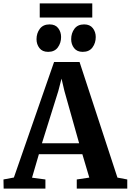

<svg xmlns="http://www.w3.org/2000/svg" viewBox="-40 -1113 770 1133"><path d="M42 -65.5 279 -747H429.5L653 -65L711 -54V0H413V-54L487 -65L446 -203H189.5L149 -64.5L228 -54V0H-18.5L-19.5 -54ZM427 -267.5 340 -576.5 323 -649 304 -575.5 207.5 -267.5ZM243.5 -807Q210 -807 192.8 -829.2Q175.5 -851.5 175.5 -881.5Q175.5 -917 195 -943Q214.5 -969 252 -969H253Q286.5 -969 303.5 -946.8Q320.5 -924.5 320.5 -894.5Q320.5 -859.5 301.2 -833.2Q282 -807 244.5 -807ZM447.5 -807Q414.5 -807 397.2 -829.2Q380 -851.5 380 -881.5Q380 -917 399.2 -943Q418.5 -969 456 -969H457Q490.5 -969 507.8 -946.8Q525 -924.5 525 -894.5Q525 -859.5 505.8 -833.2Q486.5 -807 448.5 -807ZM504.5 -1093V-1009.5H194.5V-1093Z"/></svg>

Font: Merriweather 36pt
Style: Bold
Weight: 700
Designer: Eben Sorkin
Foundry: Eben Sorkin
Version: Version 2.100